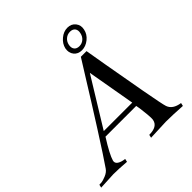

<svg xmlns="http://www.w3.org/2000/svg" viewBox="-268 -1086 1268 1268"><g transform="rotate(-45 366.0 -452.5)"><path d="M730 -22 725 0Q631 -6 571 -6L428 0L433 -22Q510 -22 520 -73Q523 -89 519.5 -125Q516 -161 512 -190L507 -218H220Q155 -115 143 -71Q138 -51 156 -38.5Q174 -26 208 -22L203 0Q129 -6 81 -6L-38 0L-33 -22Q-25 -22 -12 -23Q1 -24 29.5 -35.5Q58 -47 72 -68Q116 -131 217.5 -290.5Q319 -450 398 -578L478 -706H531Q531 -704 556 -559.5Q581 -415 609.5 -258.5Q638 -102 646 -79Q662 -32 730 -22ZM504 -252 445 -589 238 -252ZM620 -818Q613 -782 581.5 -756.5Q550 -731 514 -731Q478 -731 458 -756Q438 -781 445 -818Q453 -853 484 -879Q515 -905 551 -905Q587 -905 607.5 -879Q628 -853 620 -818ZM586 -818Q592 -843 580.5 -858.5Q569 -874 544 -874Q520 -874 501.5 -858.5Q483 -843 478 -818Q473 -793 484.5 -777.5Q496 -762 521 -762Q545 -762 563 -777.5Q581 -793 586 -818Z"/></g></svg>

Font: GFS Artemisia
Style: Italic
Weight: 400
Italic angle: -12°
Designer: Takis Katsoulidis and George D. Matthiopoulos
Foundry: George Matthiopoulos and Takis Katsoulidis
Version: Version 1.0